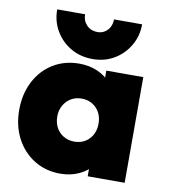

<svg xmlns="http://www.w3.org/2000/svg" viewBox="-82 -795 768 875"><g transform="rotate(10 301.5 -357.5)"><path d="M255 10Q187 10 134 -23Q81 -56 51 -113.5Q21 -171 21 -244Q21 -318 51 -376Q81 -434 134 -466.5Q187 -499 255 -499Q301 -499 339 -482.5Q377 -466 401.5 -436Q426 -406 431 -368V-122Q426 -83 401.5 -53.5Q377 -24 339 -7Q301 10 255 10ZM292 -145Q335 -145 361.5 -173Q388 -201 388 -245Q388 -274 376 -296Q364 -318 342.5 -331Q321 -344 293 -344Q265 -344 243.5 -331Q222 -318 209.5 -295.5Q197 -273 197 -245Q197 -216 209 -193.5Q221 -171 243 -158Q265 -145 292 -145ZM381 0V-131L406 -251L381 -369V-489H552V0ZM505 -725Q505 -671 479 -626.5Q453 -582 409 -556Q365 -530 310 -530Q253 -530 208.5 -556Q164 -582 138 -626Q112 -670 112 -725H241Q241 -695 260.5 -675Q280 -655 310 -655Q329 -655 343.5 -664Q358 -673 366.5 -689Q375 -705 375 -725Z"/></g></svg>

Font: Outfit ExtraBold
Style: Regular
Weight: 800
Designer: Rodrigo Fuenzalida
Foundry: fragTYPE
Version: Version 1.100;gftools[0.9.27]